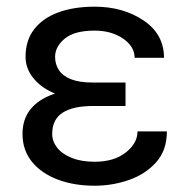

<svg xmlns="http://www.w3.org/2000/svg" viewBox="-20 -558 580 587"><path d="M256.3 -286.6H363.8V-233.9H263.7Q203.1 -233.9 171.4 -213.4Q139.6 -192.9 139.6 -148.4Q139.6 -125.5 155 -106.2Q170.4 -86.9 199.5 -75.2Q228.5 -63.5 269.5 -63.5Q328.6 -63.5 364.5 -91.8Q400.4 -120.1 400.4 -156.2H490.2Q490.2 -98.6 457.5 -62Q424.8 -25.4 374.3 -7.8Q323.7 9.8 269.5 9.8Q205.6 9.8 155.8 -9.3Q106 -28.3 77.4 -63.7Q48.8 -99.1 48.8 -148.9Q48.8 -193.4 73.2 -223.9Q97.7 -254.4 144 -270.5Q190.4 -286.6 256.3 -286.6ZM363.8 -252.4H256.3Q196.3 -252.4 151.9 -270.3Q107.4 -288.1 82.8 -318.1Q58.1 -348.1 58.1 -384.3Q58.1 -434.1 84.2 -468.3Q110.4 -502.4 158 -520Q205.6 -537.6 269.5 -537.6Q356 -537.6 418.7 -495.6Q481.4 -453.6 481.4 -381.3H391.6Q391.6 -416 356 -440.2Q320.3 -464.4 269.5 -464.4Q207 -464.4 177.7 -439.7Q148.4 -415 148.4 -384.3Q148.4 -361.3 160.2 -343.5Q171.9 -325.7 197.3 -315.7Q222.7 -305.7 263.7 -305.7H363.8Z"/></svg>

Font: RobotoDEMO
Style: Regular
Weight: 400
Designer: Christian Robertson
Foundry: Google
Version: Version 2.136